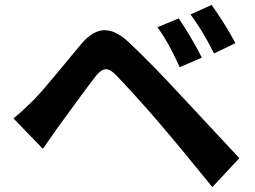

<svg xmlns="http://www.w3.org/2000/svg" viewBox="-20 -768 1040 783"><path d="M709 -693 622 -657C659 -606 684 -557 713 -494L803 -533C781 -579 737 -652 709 -693ZM843 -748 757 -709C794 -659 821 -613 853 -550L940 -592C917 -637 872 -708 843 -748ZM35 -285 155 -161C173 -187 197 -222 220 -254C260 -308 331 -407 370 -457C399 -493 420 -495 452 -463C488 -426 577 -329 635 -260C694 -191 779 -88 846 -5L956 -123C879 -205 777 -316 710 -387C650 -452 573 -532 506 -595C428 -668 369 -657 310 -587C241 -505 163 -407 118 -361C87 -331 65 -309 35 -285Z"/></svg>

Font: Noto Sans JP
Style: Bold
Weight: 700
Designer: Ryoko NISHIZUKA 西塚涼子 (kana, bopomofo & ideographs); Paul D. Hunt (Latin, Greek & Cyrillic); Sandoll Communications 산돌커뮤니
Foundry: Adobe
Version: Version 2.004;hotconv 1.0.118;makeotfexe 2.5.65603